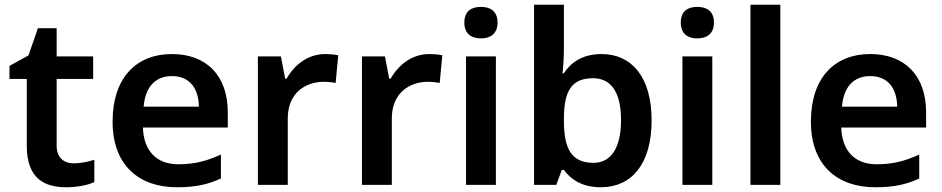

<svg xmlns="http://www.w3.org/2000/svg" viewBox="-20 -873 3973 810"><path d="M291 -184C249 -184 219 -208 219 -259V-540H373V-635H219V-754H140L100 -639L20 -595V-540H93V-258C93 -121 166 -83 259 -83C306 -83 351 -92 378 -105V-199C353 -191 322 -184 291 -184Z M705 -645C555 -645 455 -545 455 -360C455 -175 567 -83 726 -83C806 -83 858 -95 912 -120V-221C853 -194 802 -180 732 -180C640 -180 586 -237 583 -335H941V-399C941 -554 851 -645 705 -645ZM705 -552C782 -552 818 -498 819 -423H586C593 -508 637 -552 705 -552Z M1352 -645C1278 -645 1221 -598 1189 -541H1183L1165 -635H1068V-93H1194V-374C1194 -479 1267 -528 1347 -528C1361 -528 1383 -526 1396 -523L1407 -640C1393 -643 1369 -645 1352 -645Z M1791 -645C1717 -645 1660 -598 1628 -541H1622L1604 -635H1507V-93H1633V-374C1633 -479 1706 -528 1786 -528C1800 -528 1822 -526 1835 -523L1846 -640C1832 -643 1808 -645 1791 -645Z M2009 -844C1970 -844 1939 -827 1939 -778C1939 -729 1970 -711 2009 -711C2047 -711 2079 -729 2079 -778C2079 -827 2047 -844 2009 -844ZM2072 -635H1946V-93H2072Z M2359 -673V-853H2233V-93H2327L2350 -156H2359C2388 -117 2434 -83 2515 -83C2643 -83 2729 -179 2729 -365C2729 -549 2644 -645 2518 -645C2437 -645 2388 -609 2359 -564H2353C2356 -586 2359 -630 2359 -673ZM2482 -543C2558 -543 2600 -484 2600 -366C2600 -250 2558 -186 2484 -186C2388 -186 2359 -249 2359 -365V-376C2360 -489 2391 -543 2482 -543Z M2922 -844C2883 -844 2852 -827 2852 -778C2852 -729 2883 -711 2922 -711C2960 -711 2992 -729 2992 -778C2992 -827 2960 -844 2922 -844ZM2985 -635H2859V-93H2985Z M3272 -93V-853H3146V-93Z M3651 -645C3501 -645 3401 -545 3401 -360C3401 -175 3513 -83 3672 -83C3752 -83 3804 -95 3858 -120V-221C3799 -194 3748 -180 3678 -180C3586 -180 3532 -237 3529 -335H3887V-399C3887 -554 3797 -645 3651 -645ZM3651 -552C3728 -552 3764 -498 3765 -423H3532C3539 -508 3583 -552 3651 -552Z"/></svg>

Font: Noto Sans Kannada UI SemiBold
Style: Regular
Weight: 600
Designer: Jelle Bosma - Monotype Design Team
Foundry: Monotype Imaging Inc.
Version: Version 2.005